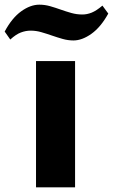

<svg xmlns="http://www.w3.org/2000/svg" viewBox="-91 -801 483 821"><path d="M-71 -666Q-40 -724 -0.5 -752.5Q39 -781 77 -781Q101 -781 123.5 -774.5Q146 -768 168.5 -760Q191 -752 214 -745.5Q237 -739 261 -739Q281 -739 301 -747Q321 -755 347 -777L372 -743Q340 -685 300 -656.5Q260 -628 223 -628Q200 -628 177 -634.5Q154 -641 131 -649Q108 -657 85.5 -663.5Q63 -670 40 -670Q19 -670 -2 -662Q-23 -654 -47 -632ZM63 -540H230V0H63Z"/></svg>

Font: Encode Sans Normal
Style: Bold
Weight: 700
Designer: Pablo Impallari, Andres Torresi
Foundry: Pablo Impallari, Andres Torresi
Version: Version 1.000; ttfautohint (v1.00) -l 8 -r 50 -G 200 -x 14 -